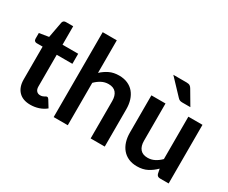

<svg xmlns="http://www.w3.org/2000/svg" viewBox="-115 -1095 1729 1455"><g transform="rotate(30 750.0 -367.5)"><path d="M232 8Q165 8 129.2 -29.8Q93.5 -67.5 93.5 -134V-420.5H41Q31 -420.5 24 -427Q17 -433.5 17 -446.5V-495.5L99.5 -509L125.5 -649Q128 -659 135 -664.5Q142 -670 153 -670H217V-508.5H354V-420.5H217V-142.5Q217 -118.5 228.8 -105Q240.5 -91.5 261 -91.5Q272.5 -91.5 280.2 -94.2Q288 -97 293.8 -100Q299.5 -103 304 -105.8Q308.5 -108.5 313 -108.5Q318.5 -108.5 322 -105.8Q325.5 -103 329.5 -97.5L366.5 -37.5Q339.5 -15 304.5 -3.5Q269.5 8 232 8Z M556.5 -458Q586.5 -486 622.5 -503.5Q658.5 -521 707 -521Q749 -521 781.5 -506.8Q814 -492.5 835.8 -466.8Q857.5 -441 868.8 -405.2Q880 -369.5 880 -326.5V0H756.5V-326.5Q756.5 -373.5 735 -399.2Q713.5 -425 669.5 -425Q637.5 -425 609.5 -410.5Q581.5 -396 556.5 -371V0H433V-743H556.5Z M1439 -513V0H1363.5Q1339 0 1332.5 -22.5L1324 -63.5Q1292.5 -31.5 1254.5 -11.8Q1216.5 8 1165 8Q1123 8 1090.8 -6.2Q1058.5 -20.5 1036.5 -46.5Q1014.5 -72.5 1003.2 -108.2Q992 -144 992 -187V-513H1115.5V-187Q1115.5 -140 1137.2 -114.2Q1159 -88.5 1202.5 -88.5Q1234.5 -88.5 1262.5 -102.8Q1290.5 -117 1315.5 -142V-513ZM1173.5 -731Q1194 -731 1204 -724.2Q1214 -717.5 1221 -704.5L1292.5 -583H1222Q1208 -583 1199.2 -586.8Q1190.5 -590.5 1181.5 -600.5L1058 -731Z"/></g></svg>

Font: Lato 2
Style: Bold
Weight: 700
Designer: Lukasz Dziedzic with Adam Twardoch and Botio Nikoltchev
Foundry: tyPoland Lukasz Dziedzic
Version: Version 2.015; 2015-08-06; http://www.latofonts.com/